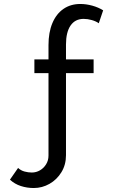

<svg xmlns="http://www.w3.org/2000/svg" viewBox="-20 -760 574 966"><path d="M30 144 71 85Q85 98 103.5 103Q122 108 140 108Q162 108 181 97Q200 86 212 66.5Q224 47 224 23V-392H153V-461H224V-533Q224 -597 243.5 -643.5Q263 -690 299 -715Q335 -740 384 -740Q414 -740 444.5 -731.5Q475 -723 499 -708L477 -643Q463 -653 442 -659Q421 -665 401 -665Q358 -665 335 -631.5Q312 -598 312 -536V-461H451V-392H312V21Q312 69 289 106.5Q266 144 229 165Q192 186 150 186Q116 186 85 176Q54 166 30 144Z"/></svg>

Font: YasnoRaleway Medium
Style: Regular
Weight: 500
Designer: Matt McInerney, Pablo Impallari, Rodrigo Fuenzalida
Foundry: Matt McInerney, Pablo Impallari, Rodrigo Fuenzalida
Version: Version 4.026